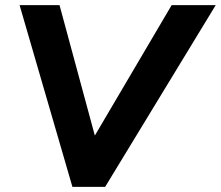

<svg xmlns="http://www.w3.org/2000/svg" viewBox="-20 -725 857 745"><path d="M261 0 56 -705H211L348 -199L646 -705H817L388 0Z"/></svg>

Font: Nunito Sans ExtraBold
Style: Italic
Weight: 800
Italic angle: -9°
Designer: Vernon Adams
Foundry: Vernon Adams
Version: Version 3.006; ttfautohint (v1.8.3)